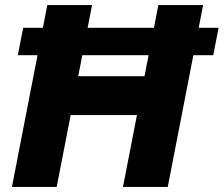

<svg xmlns="http://www.w3.org/2000/svg" viewBox="-20 -740 885 760"><path d="M50.6 -521.6 71.6 -630H845.2L824.2 -521.6ZM606.8 -720H784L644 0H466.8ZM204.4 0H27.2L167.2 -720H344.4ZM578.4 -284.4H198.4L228.4 -438.4H608.4Z"/></svg>

Font: Kufam
Style: Italic
Weight: 400
Italic angle: -11°
Designer: Artur Schmal
Foundry: Original Type
Version: Version 1.301; ttfautohint (v1.8.3)